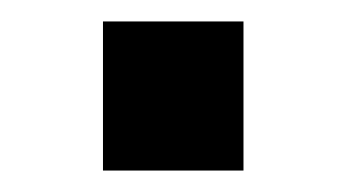

<svg xmlns="http://www.w3.org/2000/svg" viewBox="-20 -159 323 179"><path d="M76 0V-139H207V0Z"/></svg>

Font: Plus Jakarta Text
Style: Bold
Weight: 700
Designer: Gumpita Rahayu
Foundry: Tokotype Studio
Version: Version 1.000